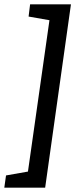

<svg xmlns="http://www.w3.org/2000/svg" viewBox="-89 -724 354 893"><path d="M241 -704 121 149H-69L-61 92L41 74L141 -630L44 -647L51 -704Z"/></svg>

Font: Faustina Light SemiBold
Style: Italic
Weight: 600
Italic angle: -8°
Version: Version 1.200